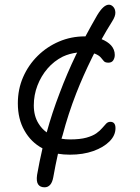

<svg xmlns="http://www.w3.org/2000/svg" viewBox="-20 -650 595 818"><path d="M278 9Q251 9 227 5Q216 54 207 105Q203 127 193.5 137.5Q184 148 170 148Q151 148 142.5 135.5Q134 123 138 95Q148 38 161 -18Q112 -44 84 -94Q56 -143 56 -210Q56 -270 78.5 -321.5Q101 -373 140.5 -412Q180 -451 231.5 -473Q283 -495 341 -495Q342 -495 344 -495Q368 -540 394 -585Q421 -630 444 -630Q454 -630 462.5 -621Q471 -612 471.5 -596.5Q472 -581 458 -559Q434 -521 413 -483Q438 -473 453 -457Q469 -439 469 -416Q469 -403 462.5 -393Q456 -383 442 -383Q428 -383 422.5 -389.5Q417 -396 409.5 -405Q402 -414 385 -421Q383 -421 381 -422Q376 -413 372 -404Q334 -327 305 -253Q270 -163 247 -75Q244 -67 242 -59Q259 -56 278 -56Q321 -56 348 -63.5Q375 -71 390.5 -82Q406 -93 415.5 -104.5Q425 -116 432.5 -123.5Q440 -131 450 -131Q472 -131 472 -104Q472 -73 446.5 -47.5Q421 -22 377.5 -6.5Q334 9 278 9ZM234 -253Q265 -336 305 -419Q307 -422 309 -426Q276 -422 248 -409Q210 -390 182.5 -358Q155 -326 139.5 -285.5Q124 -245 124 -201Q124 -156 144 -124Q158 -101 179 -86Q202 -170 234 -253Z"/></svg>

Font: Shantell Sans Light Light
Style: Regular
Weight: 300
Version: Version 1.008;[ac192a2d6]